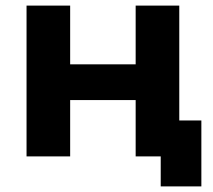

<svg xmlns="http://www.w3.org/2000/svg" viewBox="-20 -558 761 685"><path d="M74.7 0V-537.9H230.3V-328.5H464V-537.9H619.6V0H464V-200.9H230.3V0ZM553.4 107V-35.9L588.5 0H464V-128.1H698.4V107Z"/></svg>

Font: Montserrat Thin
Style: Regular
Weight: 100
Designer: Julieta Ulanovsky
Foundry: Julieta Ulanovsky
Version: Version 9.000